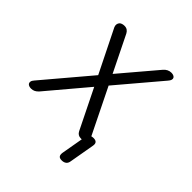

<svg xmlns="http://www.w3.org/2000/svg" viewBox="-195 -695 990 990"><g transform="rotate(45 300.0 -200.0)"><path d="M506 -518 308 -284 430 -36Q437 -38 445 -38Q460 -38 466.5 -30.5Q473 -23 470 -7L446 130Q444 145 434.5 152.5Q425 160 409.5 160Q394 160 388.5 152.5Q383 145 385 130L406 10H399Q388 10 380 5Q372 0 367 -10L260 -227L77 -10Q68 0 58 5Q48 10 36 10Q28 10 21 7.5Q14 5 10.5 -0.5Q7 -6 8.5 -14Q10 -22 19 -32L232 -284L116 -518Q112 -528 113.5 -536Q115 -544 119.5 -549.5Q124 -555 132 -557.5Q140 -560 148 -560Q161 -560 169.5 -554Q178 -548 183 -538L280 -341L447 -538Q456 -549 467 -554.5Q478 -560 490 -560Q498 -560 505 -557.5Q512 -555 515.5 -549.5Q519 -544 517 -536Q515 -528 506 -518Z"/></g></svg>

Font: Maple Mono ExtraLight
Style: Italic
Weight: 275
Italic angle: -10°
Monospace: yes
Designer: subframe7536
Version: Version 7.000